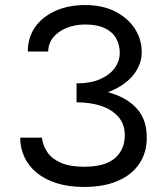

<svg xmlns="http://www.w3.org/2000/svg" viewBox="-20 -730 646 760"><path d="M283 -400Q338 -400 376 -416.5Q414 -433 434 -460.5Q454 -488 454 -521Q454 -554 439 -579.5Q424 -605 393.5 -619Q363 -633 318 -633Q276 -633 242.5 -619Q209 -605 190 -581Q171 -557 171 -526H90Q90 -581 118.5 -622Q147 -663 198.5 -686.5Q250 -710 317 -710Q387 -710 437 -684Q487 -658 514 -616Q541 -574 541 -524Q541 -487 522.5 -454.5Q504 -422 470 -398Q443 -378 407 -365Q416 -363 424 -360Q487 -340 524 -297.5Q561 -255 561 -185Q561 -126 531.5 -82Q502 -38 446.5 -14Q391 10 313 10Q251 10 204 -5Q157 -20 125 -46.5Q93 -73 76.5 -108.5Q60 -144 60 -185H146Q150 -152 168.5 -126Q187 -100 222.5 -85Q258 -70 313 -70Q396 -70 435 -104Q474 -138 474 -195Q474 -238 449 -267Q424 -296 381 -310.5Q338 -325 283 -325Z"/></svg>

Font: Jost
Style: Regular
Weight: 400
Version: Version 3.710